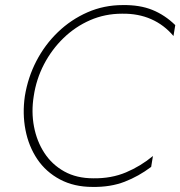

<svg xmlns="http://www.w3.org/2000/svg" viewBox="-20 -729 711 757"><path d="M113 -350Q123 -417 153.5 -475.5Q184 -534 230.5 -579Q277 -624 335.5 -649.5Q394 -675 461 -675Q525 -676 576 -653.5Q627 -631 664 -587L671 -630Q630 -670 580.5 -690Q531 -710 464 -709Q390 -709 325 -680.5Q260 -652 208.5 -602.5Q157 -553 123.5 -488.5Q90 -424 78 -350Q68 -281 80.5 -216.5Q93 -152 127 -101.5Q161 -51 216.5 -21.5Q272 8 345 8Q416 9 471.5 -12.5Q527 -34 576 -71L583 -114Q535 -74 477 -49.5Q419 -25 348 -26Q282 -26 233.5 -53Q185 -80 155 -126Q125 -172 114 -230Q103 -288 113 -350Z"/></svg>

Font: Jost ExtraLight
Style: Italic
Weight: 250
Italic angle: -5°
Version: Version 3.710